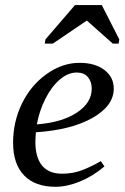

<svg xmlns="http://www.w3.org/2000/svg" viewBox="-20 -715 484 745"><path d="M421.4 -371.1Q421.4 -304.7 339.4 -257.8Q257.3 -210.9 119.1 -201.7L117.2 -166Q117.2 -104 143.3 -72.5Q169.4 -41 220.7 -41Q264.6 -41 301.8 -55.9Q338.9 -70.8 371.1 -89.8L385.3 -69.3Q340.3 -31.2 290.3 -10.7Q240.2 9.8 195.3 9.8Q116.2 9.8 73.5 -34.4Q30.8 -78.6 30.8 -161.1Q30.8 -242.7 65.2 -313.2Q99.6 -383.8 160.6 -427.5Q221.7 -471.2 288.6 -471.2Q348.6 -471.2 385 -443.6Q421.4 -416 421.4 -371.1ZM123 -232.4Q219.7 -239.7 277.8 -277.8Q335.9 -315.9 335.9 -371.1Q335.9 -398.4 321 -416Q306.2 -433.6 277.8 -433.6Q243.7 -433.6 211.4 -405.8Q179.2 -377.9 155.8 -331.1Q132.3 -284.2 123 -232.4ZM153.8 -545.9 156.2 -562 271 -695.3H375L442.9 -562L440.4 -545.9H417.5L316.9 -635.3L185.1 -545.9Z"/></svg>

Font: Tinos
Style: Italic
Weight: 400
Italic angle: -16.333°
Designer: Steve Matteson
Foundry: Monotype Imaging Inc.
Version: Version 1.32